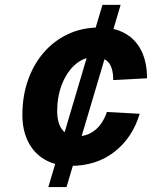

<svg xmlns="http://www.w3.org/2000/svg" viewBox="-20 -745 640 777"><path d="M175.6 12 394.6 -725.4H468.2L249.2 12ZM266.4 -73.8Q205.2 -73.8 161.4 -99.1Q117.6 -124.4 94.1 -171Q70.6 -217.6 70.6 -280.2Q70.6 -355.4 92.9 -419.6Q115.2 -483.8 156.6 -531.9Q198 -580 255.3 -606.9Q312.6 -633.8 383.2 -633.8Q444 -633.8 486.9 -609.4Q529.8 -585 552.4 -538.9Q575 -492.8 575 -428.2L438.2 -421Q438.2 -469.6 419.5 -491.9Q400.8 -514.2 360 -514.2Q330 -514.2 303 -497.6Q276 -481 255.4 -451.1Q234.8 -421.2 223.1 -381.8Q211.4 -342.4 211.4 -296.2Q211.4 -246 232.2 -219.7Q253 -193.4 292.6 -193.4Q334 -193.4 365 -218.6Q396 -243.8 412.6 -291.8L545.4 -284.6Q516.2 -187.4 443.2 -130.6Q370.2 -73.8 266.4 -73.8Z"/></svg>

Font: Geist Mono
Style: Italic
Weight: 400
Italic angle: -12°
Monospace: yes
Designer: Basement.studio, Andrés Briganti, Mateo Zaragoza
Foundry: Basement.studio, Vercel, Andrés Briganti, Guido Ferreyra, Mateo Zaragoza
Version: Version 1.500